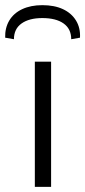

<svg xmlns="http://www.w3.org/2000/svg" viewBox="-47 -724 330 744"><path d="M151 -485V0H88V-485ZM7 -572 -27 -578Q-28 -616 -11 -644.5Q6 -673 39 -688.5Q72 -704 117 -704Q164 -704 197 -688.5Q230 -673 247.5 -644.5Q265 -616 263 -578L229 -572Q229 -612 199.5 -633Q170 -654 117 -654Q66 -654 36.5 -633Q7 -612 7 -572Z"/></svg>

Font: Exo 2 Light
Style: Regular
Weight: 300
Designer: Natanael Gama
Foundry: Natanael Gama
Version: Version 2.010